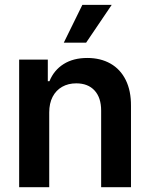

<svg xmlns="http://www.w3.org/2000/svg" viewBox="-20 -778 624 798"><path d="M184.6 0H59.6V-530.3H178.7V-440.4H185.5Q204.1 -486.3 244.4 -511.7Q284.7 -537.1 342.8 -537.1Q397.9 -537.1 439.2 -513.7Q480.5 -490.2 502.7 -445.3Q524.9 -400.4 524.4 -337.9V0H400.4V-318.4Q400.4 -372.1 373 -401.9Q345.7 -431.6 296.9 -431.6Q263.7 -431.6 238.3 -417.2Q212.9 -402.8 198.7 -375.7Q184.6 -348.6 184.6 -310.5ZM322.3 -757.8H444.3L337.9 -600.6H245.1Z"/></svg>

Font: WEMIX Pretendard SemiBold
Style: Regular
Weight: 600
Designer: Base glyphs from Inter by Rasmus Andersson; Hangeul glyphs from Noto Sans CJK(Source Han Sans) by Jang Soo-young and Kan
Foundry: Kil Hyung-jin
Version: Version 1.000